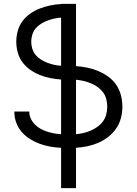

<svg xmlns="http://www.w3.org/2000/svg" viewBox="-20 -755 707 990"><path d="M295 215V7Q267 6 239 1Q211 -4 185 -13.5Q159 -23 135 -38Q111 -53 92.5 -74Q74 -95 64 -122Q54 -149 54 -177V-180H131V-179Q131 -160 139 -143Q147 -126 160 -113Q173 -100 189 -91Q205 -82 222.5 -76.5Q240 -71 258 -67.5Q276 -64 295 -63V-345Q267 -347 239 -352.5Q211 -358 185 -368.5Q159 -379 135.5 -395.5Q112 -412 95.5 -434.5Q79 -457 71.5 -484.5Q64 -512 64 -540Q64 -568 71.5 -595.5Q79 -623 95.5 -645.5Q112 -668 135.5 -684.5Q159 -701 185 -711Q211 -721 239 -727Q267 -733 295 -734V-735H372V-414Q402 -412 431 -406Q460 -400 487 -388.5Q514 -377 538.5 -359.5Q563 -342 579.5 -317.5Q596 -293 603.5 -264Q611 -235 611 -205Q611 -176 603.5 -146.5Q596 -117 579 -92.5Q562 -68 538.5 -49.5Q515 -31 487.5 -19Q460 -7 431 -1Q402 5 372 7V215ZM295 -416V-664Q276 -663 258.5 -659Q241 -655 224 -648.5Q207 -642 191 -632Q175 -622 163.5 -608Q152 -594 146.5 -576Q141 -558 141 -540Q141 -522 146.5 -504Q152 -486 163.5 -472Q175 -458 191 -448Q207 -438 224 -431.5Q241 -425 258.5 -421Q276 -417 295 -416ZM372 -63Q392 -65 411.5 -69.5Q431 -74 449 -82Q467 -90 483.5 -102Q500 -114 511.5 -130Q523 -146 528 -165.5Q533 -185 533 -205Q533 -225 528 -244.5Q523 -264 511 -279.5Q499 -295 483 -306.5Q467 -318 448.5 -325.5Q430 -333 411 -337.5Q392 -342 372 -344Z"/></svg>

Font: Huly
Style: Regular
Weight: 400
Designer: Belleve Invis
Foundry: Belleve Invis
Version: Version 33.2.5; ttfautohint (v1.8.4)